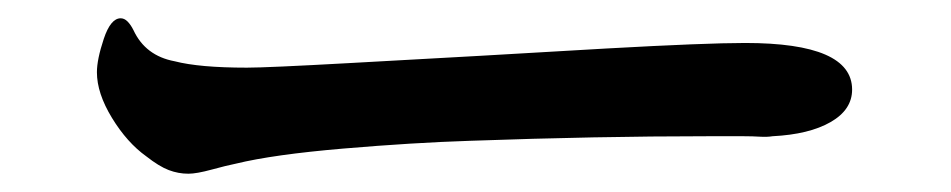

<svg xmlns="http://www.w3.org/2000/svg" viewBox="-20 -469 1040 210"><path d="M140 -298Q119 -313 102.5 -340Q86 -367 86 -390Q86 -404 93.5 -426.5Q101 -449 112 -449Q116 -449 119.5 -445.5Q123 -442 126 -436Q139 -408 171 -402Q198 -395 250 -395Q272 -395 362 -400Q452 -405 506 -408L644 -416Q752 -422 795 -422Q912 -422 912 -371Q912 -349 888.5 -335.5Q865 -322 825 -320Q819 -319 811 -319.5Q803 -320 794 -320H753Q634 -320 494 -315Q432 -313 355.5 -306.5Q279 -300 238 -290Q228 -288 211.5 -283.5Q195 -279 186 -279Q175 -279 164.5 -283Q154 -287 140 -298Z"/></svg>

Font: Shippori Mincho
Style: Bold
Weight: 700
Designer: FONTDASU
Foundry: FONTDASU / Google Inc. / but / Adobe
Version: Version 3.110; ttfautohint (v1.8.3)